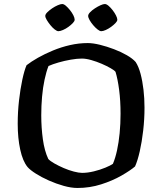

<svg xmlns="http://www.w3.org/2000/svg" viewBox="-20 -934 806 954"><path d="M365 0Q334 0 296.5 -10.5Q259 -21 223 -37Q187 -53 158.5 -71Q130 -89 117 -104Q93 -133 80.5 -190.5Q68 -248 68 -319Q68 -378 74.5 -435Q81 -492 91 -538.5Q101 -585 112 -610Q135 -628 168.5 -647Q202 -666 243 -683Q284 -700 328 -710Q372 -720 416 -720Q442 -720 476.5 -711.5Q511 -703 546.5 -689.5Q582 -676 610.5 -659.5Q639 -643 654 -626Q669 -603 678.5 -567Q688 -531 693 -488Q698 -445 698 -399Q698 -342 691.5 -285.5Q685 -229 674.5 -182.5Q664 -136 651 -107Q628 -87 583.5 -61.5Q539 -36 482.5 -18Q426 0 365 0ZM388 -75Q415 -75 446 -82.5Q477 -90 503.5 -101Q530 -112 541 -120Q553 -148 561.5 -187Q570 -226 574.5 -272.5Q579 -319 579 -369Q579 -433 572 -487Q565 -541 554 -577Q549 -584 530 -595Q511 -606 485.5 -617Q460 -628 433.5 -635.5Q407 -643 387 -643Q363 -643 331.5 -637.5Q300 -632 270.5 -623.5Q241 -615 221 -606Q210 -578 201.5 -538.5Q193 -499 189 -453.5Q185 -408 185 -361Q185 -300 193 -242Q201 -184 220 -144Q229 -134 250 -122Q271 -110 296.5 -99Q322 -88 347 -81.5Q372 -75 388 -75ZM483 -779Q476 -779 465 -787.5Q454 -796 443 -809Q432 -822 425 -834.5Q418 -847 418 -855Q418 -863 427.5 -873Q437 -883 451.5 -892.5Q466 -902 479.5 -908Q493 -914 501 -914Q509 -914 519.5 -905Q530 -896 540 -883Q550 -870 556.5 -857Q563 -844 563 -836Q563 -829 554 -819.5Q545 -810 532 -800.5Q519 -791 505.5 -785Q492 -779 483 -779ZM270 -779Q263 -779 252 -787.5Q241 -796 230.5 -809Q220 -822 212.5 -834.5Q205 -847 205 -855Q205 -863 215 -873Q225 -883 239 -892.5Q253 -902 267 -908Q281 -914 289 -914Q297 -914 307 -905.5Q317 -897 327.5 -884Q338 -871 344.5 -858Q351 -845 351 -836Q351 -829 342 -819.5Q333 -810 320 -800.5Q307 -791 293 -785Q279 -779 270 -779Z"/></svg>

Font: Texturina 12pt Medium
Style: Regular
Weight: 500
Designer: Guillermo Torres Carreño
Foundry: Omnibus-Type
Version: Version 1.002